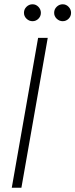

<svg xmlns="http://www.w3.org/2000/svg" viewBox="-20 -877 352 897"><path d="M35 0 158 -700H203L80 0ZM132 -778Q116 -778 104 -789.5Q92 -801 92 -817Q92 -834 104 -845.5Q116 -857 132 -857Q148 -857 159.5 -845Q171 -833 171 -817Q171 -801 159.5 -789.5Q148 -778 132 -778ZM273 -778Q257 -778 245 -789.5Q233 -801 233 -817Q233 -834 245 -845.5Q257 -857 273 -857Q289 -857 300.5 -845Q312 -833 312 -817Q312 -801 300.5 -789.5Q289 -778 273 -778Z"/></svg>

Font: DM Sans 11pt ExtraLight
Style: Italic
Weight: 250
Italic angle: -10°
Version: Version 4.004;gftools[0.9.30]